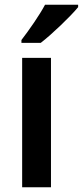

<svg xmlns="http://www.w3.org/2000/svg" viewBox="-20 -786 348 806"><path d="M308 -756V-766H169C145 -721 103 -661 70 -618V-606H151C199 -643 277 -718 308 -756ZM194 0V-543H73V0Z"/></svg>

Font: Noto Sans Thai SemCond SemBd
Style: Regular
Weight: 600
Width: 4
Designer: Monotype Design Team
Foundry: Monotype Imaging Inc.
Version: Version 2.002